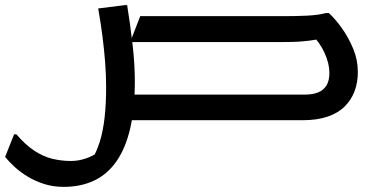

<svg xmlns="http://www.w3.org/2000/svg" viewBox="-57 -469 1474 749"><path d="M427 -100H1133Q1163 -100 1184 -108.5Q1205 -117 1216.5 -135.5Q1228 -154 1228 -185Q1228 -221 1209 -263Q1190 -305 1155 -338L1210 -321Q1177 -314 1154 -311Q1131 -308 1108.5 -306.5Q1086 -305 1051 -305H451L490 -406H1058Q1099 -406 1141.5 -408Q1184 -410 1214 -418H1226Q1252 -394 1277.5 -358Q1303 -322 1321 -278.5Q1339 -235 1339 -188Q1339 -148 1326.5 -114Q1314 -80 1288 -54Q1262 -28 1221 -14Q1180 0 1123 0H427ZM7 55Q42 96 77 119Q112 142 147.5 150.5Q183 159 220 159Q249 159 278.5 149Q308 139 337 118L299 158Q319 126 332 84.5Q345 43 351 -10Q357 -63 357 -127Q357 -178 353 -228Q349 -278 342.5 -329Q336 -380 326 -436L430 -449H439Q451 -375 460 -297Q469 -219 469 -151Q469 -46 451 31.5Q433 109 397.5 160Q362 211 310 235.5Q258 260 191 260Q151 260 116 249Q81 238 52 220.5Q23 203 0.5 182.5Q-22 162 -37 143L-2 55Z"/></svg>

Font: Kufam Medium
Style: Italic
Weight: 500
Italic angle: -11°
Designer: Artur Schmal
Foundry: Original Type
Version: Version 1.301; ttfautohint (v1.8.3)